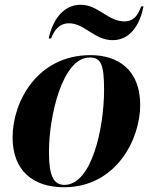

<svg xmlns="http://www.w3.org/2000/svg" viewBox="-20 -778 643 808"><path d="M454 -609C532 -609 570 -680 584 -751H574C561 -716 544 -688 504 -688C434 -688 393 -758 320 -758C243 -758 200 -689 185 -616H195C205 -643 225 -680 270 -680C337 -680 376 -609 454 -609ZM249 10C469 10 570 -192 570 -336C570 -485 476 -546 361 -546C137 -546 33 -350 33 -200C33 -59 120 10 249 10ZM251 0C205 0 186 -39 186 -138C186 -288 242 -536 357 -536C404 -536 418 -509 418 -400C418 -241 367 0 251 0Z"/></svg>

Font: Noto Serif Display
Style: Bold Italic
Weight: 700
Italic angle: -12°
Designer: Monotype Design Team
Foundry: Monotype Imaging Inc.
Version: Version 2.009